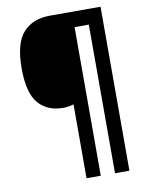

<svg xmlns="http://www.w3.org/2000/svg" viewBox="-96 -828 784 1023"><g transform="rotate(-10 296.5 -316.5)"><path d="M520 127H442V-677H365V127H288V-273Q262 -264 231 -264Q145 -264 97 -320.5Q49 -377 49 -509Q49 -645 101 -702.5Q153 -760 246 -760H520Z"/></g></svg>

Font: Noto Sans Lao UI SemCond
Style: Bold
Weight: 700
Width: 4
Designer: Monotype Design Team
Foundry: Monotype Imaging Inc.
Version: Version 2.000; ttfautohint (v1.8.4.7-5d5b)